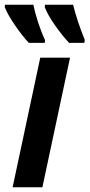

<svg xmlns="http://www.w3.org/2000/svg" viewBox="-46 -786 376 806"><path d="M142 -606 143 -618Q127 -652 114 -692Q101 -732 94 -766H-25L-26 -756Q-14 -725 16.5 -680.5Q47 -636 75 -606ZM308 -606 310 -618Q277 -700 261 -766H143L142 -756Q154 -724 184 -681Q214 -638 244 -606ZM132 0 248 -544H123L7 0Z"/></svg>

Font: Noto Sans UI SemiCondensed
Style: Bold Italic
Weight: 700
Width: 4
Designer: Monotype Design Team
Foundry: Monotype Imaging Inc.
Version: 1.001